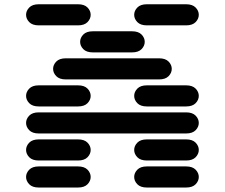

<svg xmlns="http://www.w3.org/2000/svg" viewBox="-20 -881 1040 888"><path d="M159.2 -13.7Q129.9 -13.7 115.2 -28.8Q100.6 -43.9 100.6 -62.5Q100.6 -81.1 115.2 -96.2Q129.9 -111.3 159.2 -111.3H340.8Q370.1 -111.3 384.8 -96.2Q399.4 -81.1 399.4 -62.5Q399.4 -43.9 384.8 -28.8Q370.1 -13.7 340.8 -13.7ZM659.2 -13.7Q629.9 -13.7 615.2 -28.8Q600.6 -43.9 600.6 -62.5Q600.6 -81.1 615.2 -96.2Q629.9 -111.3 659.2 -111.3H840.8Q870.1 -111.3 884.8 -96.2Q899.4 -81.1 899.4 -62.5Q899.4 -43.9 884.8 -28.8Q870.1 -13.7 840.8 -13.7ZM159.2 -138.7Q129.9 -138.7 115.2 -153.8Q100.6 -168.9 100.6 -187.5Q100.6 -206.1 115.2 -221.2Q129.9 -236.3 159.2 -236.3H340.8Q370.1 -236.3 384.8 -221.2Q399.4 -206.1 399.4 -187.5Q399.4 -168.9 384.8 -153.8Q370.1 -138.7 340.8 -138.7ZM659.2 -138.7Q629.9 -138.7 615.2 -153.8Q600.6 -168.9 600.6 -187.5Q600.6 -206.1 615.2 -221.2Q629.9 -236.3 659.2 -236.3H840.8Q870.1 -236.3 884.8 -221.2Q899.4 -206.1 899.4 -187.5Q899.4 -168.9 884.8 -153.8Q870.1 -138.7 840.8 -138.7ZM159.2 -263.7Q129.9 -263.7 115.2 -278.8Q100.6 -293.9 100.6 -312.5Q100.6 -331.1 115.2 -346.2Q129.9 -361.3 159.2 -361.3H840.8Q870.1 -361.3 884.8 -346.2Q899.4 -331.1 899.4 -312.5Q899.4 -293.9 884.8 -278.8Q870.1 -263.7 840.8 -263.7ZM159.2 -388.7Q129.9 -388.7 115.2 -403.8Q100.6 -418.9 100.6 -437.5Q100.6 -456.1 115.2 -471.2Q129.9 -486.3 159.2 -486.3H340.8Q370.1 -486.3 384.8 -471.2Q399.4 -456.1 399.4 -437.5Q399.4 -418.9 384.8 -403.8Q370.1 -388.7 340.8 -388.7ZM659.2 -388.7Q629.9 -388.7 615.2 -403.8Q600.6 -418.9 600.6 -437.5Q600.6 -456.1 615.2 -471.2Q629.9 -486.3 659.2 -486.3H840.8Q870.1 -486.3 884.8 -471.2Q899.4 -456.1 899.4 -437.5Q899.4 -418.9 884.8 -403.8Q870.1 -388.7 840.8 -388.7ZM284.2 -513.7Q254.9 -513.7 240.2 -528.8Q225.6 -543.9 225.6 -562.5Q225.6 -581.1 240.2 -596.2Q254.9 -611.3 284.2 -611.3H715.8Q745.1 -611.3 759.8 -596.2Q774.4 -581.1 774.4 -562.5Q774.4 -543.9 759.8 -528.8Q745.1 -513.7 715.8 -513.7ZM409.2 -638.7Q379.9 -638.7 365.2 -653.8Q350.6 -668.9 350.6 -687.5Q350.6 -706.1 365.2 -721.2Q379.9 -736.3 409.2 -736.3H590.8Q620.1 -736.3 634.8 -721.2Q649.4 -706.1 649.4 -687.5Q649.4 -668.9 634.8 -653.8Q620.1 -638.7 590.8 -638.7ZM159.2 -763.7Q129.9 -763.7 115.2 -778.8Q100.6 -793.9 100.6 -812.5Q100.6 -831.1 115.2 -846.2Q129.9 -861.3 159.2 -861.3H340.8Q370.1 -861.3 384.8 -846.2Q399.4 -831.1 399.4 -812.5Q399.4 -793.9 384.8 -778.8Q370.1 -763.7 340.8 -763.7ZM659.2 -763.7Q629.9 -763.7 615.2 -778.8Q600.6 -793.9 600.6 -812.5Q600.6 -831.1 615.2 -846.2Q629.9 -861.3 659.2 -861.3H840.8Q870.1 -861.3 884.8 -846.2Q899.4 -831.1 899.4 -812.5Q899.4 -793.9 884.8 -778.8Q870.1 -763.7 840.8 -763.7Z"/></svg>

Font: Sixtyfour Normal
Style: Regular
Weight: 400
Monospace: yes
Designer: Jens Kutilek
Foundry: Jens Kutilek
Version: Version 2.000